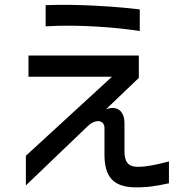

<svg xmlns="http://www.w3.org/2000/svg" viewBox="-20 -742 810 816"><path d="M101 -416H456L90 -80V46L354 -207C373 -225 394 -230 405 -226C418 -222 423 -213 424 -201V-85C424 8 461 50 545 54C598 56 643 49 698 37V-56C646 -42 602 -33 566 -33C520 -33 509 -60 509 -100V-217C509 -268 481 -295 431 -278L570 -411V-506H101ZM174 -630C312 -639 483 -625 574 -610V-702C486 -713 310 -726 174 -720Z"/></svg>

Font: コーポレート・ロゴ ver3 Medium
Style: Regular
Weight: 500
Designer: [KANA_main] LOGOTYPE.JP [Source Han Sans] Ryoko NISHIZUKA 西塚涼子 (kana, bopomofo & ideographs); Paul D. Hunt (Latin, Greek
Version: Version 12.001;FEAKit 1.0